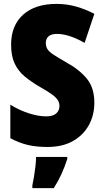

<svg xmlns="http://www.w3.org/2000/svg" viewBox="-20 -837 531 985"><path d="M464 -310Q464 -246 435.5 -194.5Q407 -143 353.5 -113Q300 -83 223 -83Q168 -83 124 -93Q80 -103 33 -128V-300Q80 -271 128.5 -255.5Q177 -240 217 -240Q252 -240 268.5 -255Q285 -270 285 -293Q285 -309 277 -322.5Q269 -336 247.5 -352Q226 -368 185 -391Q140 -417 106.5 -445Q73 -473 55 -511.5Q37 -550 37 -608Q37 -706 98.5 -761.5Q160 -817 270 -817Q322 -817 370 -803.5Q418 -790 464 -766L414 -617Q333 -663 273 -663Q242 -663 228.5 -650Q215 -637 215 -617Q215 -599 223 -585.5Q231 -572 254.5 -556.5Q278 -541 322 -516Q390 -478 427 -431.5Q464 -385 464 -310ZM325 -21Q312 19 295.5 55.5Q279 92 256 128H146V114Q150 96 154.5 69Q159 42 162 15Q165 -12 165 -32H325Z"/></svg>

Font: Noto Sans Kannada UI Condensed Black
Style: Regular
Weight: 900
Width: 3
Designer: Jelle Bosma - Monotype Design Team
Foundry: Monotype Imaging Inc.
Version: Version 2.005; ttfautohint (v1.8.4.7-5d5b)